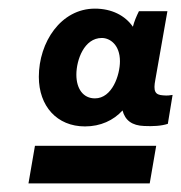

<svg xmlns="http://www.w3.org/2000/svg" viewBox="-20 -726 420 445"><path d="M46 -301H327L342 -388H61ZM314 -434C334 -433 354 -434 369 -439L380 -506C374 -505 368 -504 358 -505C339 -506 335 -515 340 -541L368 -700H302C296 -688 291 -676 288 -664C270 -690 239 -706 200 -706C121 -706 70 -628 70 -548C70 -480 112 -433 177 -433C213 -433 243 -447 264 -470C270 -447 286 -435 314 -434ZM216 -638C235 -638 258 -622 258 -584C258 -552 240 -498 200 -498C173 -498 157 -520 157 -553C157 -587 175 -638 216 -638Z"/></svg>

Font: Fixel Text 20240404
Style: Bold Italic
Weight: 700
Width: 4
Italic angle: -10°
Designer: AlfaBravo + MacPaw
Foundry: Kyrylo Tkachov, Marchela Mozhyna, Serhii Makarenko, Maria Weinstein, Zakhar Kryvoshyya
Version: Version 1.211;Glyphs 3.2 (3225)